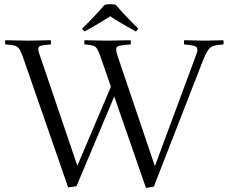

<svg xmlns="http://www.w3.org/2000/svg" viewBox="-20 -894 1092 921"><path d="M680 7 528 -431 347 -1Q339 1 327 2.5Q315 4 307 5L95 -606Q83 -641 74.5 -656Q66 -671 51 -675Q36 -679 5 -681Q4 -691 5 -701Q29 -701 59 -700Q89 -699 114 -699Q136 -699 169 -700Q202 -701 224 -701Q225 -691 224 -681Q190 -678 177 -675Q164 -672 164 -658Q164 -647 172 -626L351 -99L512 -478L468 -605Q456 -641 448 -656Q440 -671 427 -675Q414 -679 385 -681Q384 -691 385 -701Q410 -701 438.5 -700Q467 -699 492 -699Q515 -699 549 -700Q583 -701 607 -701Q608 -691 607 -681Q567 -678 552 -674.5Q537 -671 537 -657Q537 -647 544 -626L723 -97L915 -615Q920 -629 923.5 -638.5Q927 -648 927 -655Q927 -669 912.5 -673.5Q898 -678 863 -681Q862 -691 863 -701Q873 -701 893 -700.5Q913 -700 933 -699.5Q953 -699 963 -699Q986 -699 1008 -700Q1030 -701 1052 -701Q1053 -691 1052 -681Q1021 -679 1004.5 -674Q988 -669 977 -652Q966 -635 951 -597L718 1Q711 3 699 4.5Q687 6 680 7ZM509 -816Q483 -799 449.5 -779.5Q416 -760 386 -743Q382 -746 379 -749.5Q376 -753 374 -757Q391 -773 411 -793.5Q431 -814 450 -835Q469 -856 482 -871Q493 -874 509 -874Q523 -874 535 -871Q548 -856 567 -835Q586 -814 606.5 -793.5Q627 -773 643 -757Q641 -753 638 -749Q635 -745 631 -743Q601 -760 568 -779Q535 -798 509 -816Z"/></svg>

Font: Castoro Titling
Style: Regular
Weight: 400
Version: Version 2.04